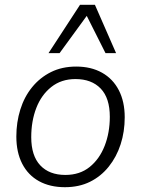

<svg xmlns="http://www.w3.org/2000/svg" viewBox="-20 -771 587 799"><path d="M250 8Q188 8 142.5 -17Q97 -42 72.5 -89.5Q48 -137 48 -203Q48 -262 64.5 -315Q81 -368 113.5 -408Q146 -448 192 -471Q238 -494 297 -494Q359 -494 404.5 -468.5Q450 -443 474.5 -395.5Q499 -348 499 -283Q499 -223 482 -170.5Q465 -118 432.5 -77.5Q400 -37 354.5 -14.5Q309 8 250 8ZM252 -43Q312 -43 353 -76Q394 -109 415.5 -164Q437 -219 437 -285Q437 -363 399 -402.5Q361 -442 294 -442Q235 -442 193.5 -409Q152 -376 131 -321.5Q110 -267 110 -200Q110 -123 147.5 -83Q185 -43 252 -43ZM182 -550 313 -751H375L463 -550H419L341 -705L228 -550Z"/></svg>

Font: Nunito Sans 12pt ExtraLight 12pt Light
Style: Italic
Weight: 300
Italic angle: -9°
Version: Version 3.101;gftools[0.9.27]